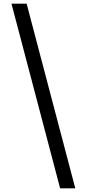

<svg xmlns="http://www.w3.org/2000/svg" viewBox="-20 -852 469 1038"><path d="M42 -832 305 166H387L124 -832Z"/></svg>

Font: Noto Sans Gurmukhi UI
Style: Regular
Weight: 400
Designer: Jelle Bosma - Monotype Design Team
Foundry: Monotype Imaging Inc.
Version: Version 2.004